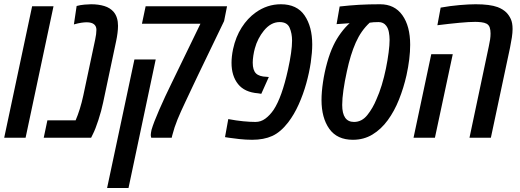

<svg xmlns="http://www.w3.org/2000/svg" viewBox="-23 -660 2492 920"><path d="M-2.9 0 130.9 -629.9H233.4L99.6 0Z M186.5 0 204.1 -83.5H339.4Q349.6 -106.9 359.4 -138.2Q369.1 -169.4 376 -201.7L433.1 -470.7Q439 -498 439 -517.1Q439 -534.2 427.7 -543.5Q416 -553.2 392.1 -553.2Q381.3 -553.2 366.5 -551Q351.6 -548.8 331.1 -543L344.2 -631.3Q361.8 -636.2 381.8 -637.9Q401.9 -639.6 413.6 -639.6Q448.7 -639.6 476.8 -631.1Q504.9 -622.6 522 -602.5Q542.5 -577.6 542.5 -536.1Q542.5 -520.5 540 -501.2Q537.6 -481.9 533.7 -463.9L471.2 -168.9Q462.9 -128.9 448.5 -85Q434.1 -41 422.9 -19L413.6 0Z M701.7 0Q701.2 -2.4 700.2 -6.3Q699.2 -10.3 699.7 -17.1Q700.2 -21 700.9 -26.4Q701.7 -31.7 703.1 -38.1Q712.9 -71.8 740 -134Q767.1 -196.3 800.3 -263.7L937.5 -546.4H657.2L674.8 -629.9H1064.9L1050.8 -559.1L926.8 -301.8Q914.6 -275.9 900.6 -246.6Q886.7 -217.3 864.7 -170.4Q842.8 -124.5 827.6 -87.6Q812.5 -50.8 802.2 -10.7L799.8 0ZM490.2 240.7 621.1 -375H723.1L592.8 240.7Z M1185.1 9.8Q1155.8 9.8 1123.5 6.3Q1091.3 2.9 1073.7 0L1055.2 -2.9L1070.8 -89.4Q1109.9 -82 1142.6 -78.9Q1175.3 -75.7 1201.2 -75.7Q1227.1 -75.7 1248.5 -91.6Q1270 -107.4 1288.1 -133.8Q1327.6 -193.4 1356.9 -326.2Q1376.5 -415 1376.5 -465.3Q1376.5 -500 1364.7 -527.1Q1353 -554.2 1316.9 -554.2Q1274.4 -554.2 1240.7 -512.2Q1227.1 -495.6 1215.8 -473.9Q1204.6 -452.1 1198.2 -428.2Q1193.8 -412.6 1190.9 -393.6Q1188 -374.5 1188 -359.9Q1188 -323.7 1203.6 -308.3Q1219.2 -293 1254.4 -292L1265.1 -291L1229 -210.4L1213.9 -212.9Q1148.9 -217.8 1117.7 -257.1Q1086.4 -296.4 1086.4 -358.9Q1086.4 -373 1088.1 -389.4Q1089.8 -405.8 1093.8 -424.8Q1106.4 -483.4 1135 -528.1Q1163.6 -572.8 1202.1 -600.1Q1257.3 -639.6 1322.8 -639.6Q1399.9 -639.6 1436.5 -585.9Q1473.1 -532.2 1473.1 -446.8Q1473.1 -409.2 1466.1 -360.8Q1459 -312.5 1444.6 -260.5Q1430.2 -208.5 1408.4 -159.9Q1386.7 -111.3 1357.9 -73.7Q1321.8 -26.9 1281.5 -8.5Q1241.2 9.8 1185.1 9.8Z M1668 9.8Q1592.3 9.8 1554.9 -42.7Q1517.6 -95.2 1517.6 -180.7Q1517.6 -219.2 1524.7 -266.6Q1531.7 -314 1544.7 -360.4Q1557.6 -406.7 1574.7 -442.4Q1589.4 -473.6 1610.4 -502Q1631.3 -530.3 1652.3 -548.8Q1636.7 -547.9 1621.1 -546.6Q1605.5 -545.4 1589.8 -544.4L1604.5 -628.9Q1651.9 -634.3 1697.5 -637Q1743.2 -639.6 1798.3 -639.6Q1867.7 -639.6 1905 -587.2Q1942.4 -534.7 1942.4 -445.3Q1942.4 -379.9 1924.8 -299.3Q1911.1 -238.8 1888.9 -183.1Q1866.7 -127.4 1835 -84Q1803.2 -40.5 1761.7 -15.4Q1720.2 9.8 1668 9.8ZM1673.3 -75.7Q1710.9 -75.7 1737.3 -108.9Q1763.7 -142.1 1780.8 -184.1Q1794.4 -213.9 1806.2 -252.4Q1817.9 -291 1826.2 -331.5Q1834.5 -372.1 1839.1 -408.2Q1843.8 -444.3 1843.8 -469.2Q1843.8 -487.8 1840.3 -506.1Q1836.9 -524.4 1827.6 -536.6Q1814.5 -554.2 1791 -554.2Q1765.1 -554.2 1748.5 -551.3Q1707 -513.2 1681.6 -455.8Q1656.2 -398.4 1639.2 -318.4Q1628.4 -269.5 1622.6 -228.3Q1616.7 -187 1616.7 -157.2Q1616.7 -75.7 1673.3 -75.7Z M2226.6 0 2319.3 -438.5Q2323.2 -456.1 2325.4 -470.9Q2327.6 -485.8 2327.6 -499.5Q2327.6 -516.6 2323.5 -528.6Q2319.3 -540.5 2308.6 -546.4Q2298.3 -551.8 2282.7 -553.5Q2267.1 -555.2 2254.4 -555.2Q2225.1 -555.2 2178.2 -550.8Q2131.3 -546.4 2072.8 -539.1L2088.4 -623.5Q2133.8 -631.8 2179.4 -635.7Q2225.1 -639.6 2256.3 -639.6Q2324.2 -639.6 2361.3 -626Q2386.2 -616.7 2403.3 -600.1Q2416 -587.4 2424.6 -568.8Q2433.1 -550.3 2433.1 -521Q2433.1 -503.4 2429.7 -480.7Q2426.3 -458 2420.9 -431.6L2329.1 0ZM1958.5 0 2043.5 -400.4H2146.5L2061 0Z"/></svg>

Font: Open Sans Condensed SemiBold
Style: Italic
Weight: 600
Width: 3
Italic angle: -12°
Designer: Monotype Design Team
Foundry: Monotype Imaging Inc.
Version: Version 3.000; ttfautohint (v1.8.4)